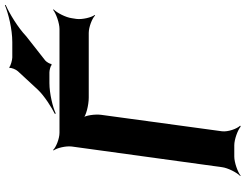

<svg xmlns="http://www.w3.org/2000/svg" viewBox="-129 -844 999 781"><g transform="rotate(-90 370.5 -453.5)"><path d="M684 -642 687 -661C690 -685 709 -722 723 -735L721 -737C706 -725 667 -711 643 -711H221C197 -711 162 -725 151 -737L149 -735C159 -722 168 -685 165 -661L81 -50C78 -26 59 11 45 24L46 26C61 14 100 0 124 0H170C194 0 232 14 246 26L250 24C237 11 224 -26 227 -50L294 -542C297 -566 292 -606 281 -618L278 -616C288 -603 334 -592 364 -592H627C651 -592 687 -578 698 -566L700 -568C690 -581 681 -618 684 -642ZM471 -880 397 -800C371 -772 322 -742 298 -730L299 -726C323 -738 381 -752 423 -752H467C475 -752 495 -747 496 -743L501 -744C500 -749 509 -764 515 -769L613 -846C650 -881 707 -915 741 -930L740 -933C706 -919 643 -903 590 -903H527C517 -903 492 -910 488 -915L484 -914C487 -908 478 -887 471 -880Z"/></g></svg>

Font: Asimov
Style: EdgeWideIt
Weight: 500
Designer: Google
Version: Version 2.000980: 2014